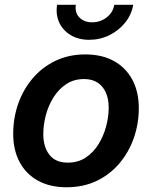

<svg xmlns="http://www.w3.org/2000/svg" viewBox="-20 -772 636 803"><path d="M258.8 11.2Q188.5 11.2 138.4 -16.6Q88.4 -44.4 61.8 -94.7Q35.2 -145 35.2 -212.4Q35.2 -277.8 55.9 -337.4Q76.7 -397 116 -443.6Q155.3 -490.2 211.2 -517.3Q267.1 -544.4 336.4 -544.4Q406.7 -544.4 456.8 -516.6Q506.8 -488.8 533.7 -438.2Q560.5 -387.7 560.5 -319.8Q560.5 -254.9 539.8 -195.3Q519 -135.7 479.7 -89.1Q440.4 -42.5 384.5 -15.6Q328.6 11.2 258.8 11.2ZM263.7 -91.8Q306.6 -91.8 338.6 -113Q370.6 -134.3 391.8 -168.7Q413.1 -203.1 423.8 -243.4Q434.6 -283.7 434.6 -321.8Q434.6 -357.9 422.9 -384.5Q411.1 -411.1 388.4 -426.3Q365.7 -441.4 331.5 -441.4Q289.1 -441.4 257.1 -420.2Q225.1 -398.9 203.6 -364.5Q182.1 -330.1 171.6 -289.8Q161.1 -249.5 161.1 -210.9Q161.1 -157.2 186.8 -124.5Q212.4 -91.8 263.7 -91.8ZM353 -605.5Q308.6 -605.5 275.9 -625Q243.2 -644.5 227.8 -677.7Q212.4 -710.9 218.8 -752H297.4Q292 -720.2 311.5 -699.5Q331.1 -678.7 365.7 -678.7Q388.7 -678.7 408.4 -688.2Q428.2 -697.8 441.4 -714.1Q454.6 -730.5 458 -752H537.1Q530.3 -710.9 503.7 -677.7Q477.1 -644.5 437.7 -625Q398.4 -605.5 353 -605.5Z"/></svg>

Font: Inter 20pt SemiBold
Style: Italic
Weight: 600
Italic angle: -9.3988°
Version: Version 4.001;git-66647c0bb